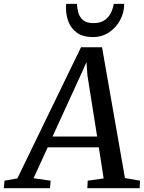

<svg xmlns="http://www.w3.org/2000/svg" viewBox="-86 -998 766 1018"><path d="M-66 0 -62 -40 6 -52 343.5 -747.5H455L576.5 -54L656.5 -40L654.5 0H377L379 -40L463.5 -52L438 -217H167L92 -53L182.5 -40L179 0ZM345 -607 192.5 -274H429L377.5 -599L372.5 -669ZM407.5 -801.5Q352.5 -801.5 321.2 -824.8Q290 -848 277 -883Q264 -918 264 -953.5Q264 -959.5 264.2 -965.8Q264.5 -972 265.5 -977.5H322Q322.5 -955.5 329 -931.8Q335.5 -908 354 -891.8Q372.5 -875.5 409.5 -875.5Q447.5 -875.5 470 -892Q492.5 -908.5 503.2 -932.2Q514 -956 517 -977.5H572.5Q572.5 -931.5 551 -891.5Q529.5 -851.5 492.2 -826.5Q455 -801.5 407.5 -801.5Z"/></svg>

Font: Merriweather
Style: Italic
Weight: 400
Italic angle: -7.8°
Designer: Eben Sorkin
Foundry: Eben Sorkin
Version: Version 2.100